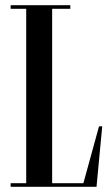

<svg xmlns="http://www.w3.org/2000/svg" viewBox="-20 -720 432 740"><path d="M301.4 -14H181V-686H251V-700H21V-686H81V-14H21V0H352L374 -233H361.6Z"/></svg>

Font: Picaflor 36 pt
Style: Regular
Weight: 400
Designer: Ariel Martín Pérez
Foundry: Tunera Type Foundry
Version: Version 1.000;hotconv 1.0.109;makeotfexe 2.5.65596